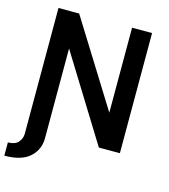

<svg xmlns="http://www.w3.org/2000/svg" viewBox="-134 -796 946 1076"><g transform="rotate(15 338.5 -258.0)"><path d="M71 -697H191L498 -204V-697H614V0H492L187 -493V27Q187 94 139 137.5Q91 181 -8 181V104Q33 104 52 82.5Q71 61 71 32V0Z"/></g></svg>

Font: Hanken Grotesk SemiBold
Style: Regular
Weight: 600
Designer: Alfredo Marco Pradil
Foundry: Hanken Design Co.
Version: Version 3.014